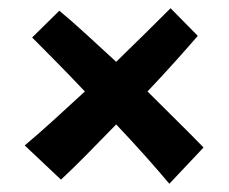

<svg xmlns="http://www.w3.org/2000/svg" viewBox="-20 -583 555 466"><path d="M128 -147 40 -230Q71 -256 108.5 -290Q146 -324 186 -361Q151 -398 117.5 -432Q84 -466 58 -492L124 -557Q153 -533 188.5 -500.5Q224 -468 262 -433Q299 -469 333 -502.5Q367 -536 394 -563L460 -496Q436 -468 404.5 -433Q373 -398 338 -361Q376 -323 411.5 -288Q447 -253 474 -225L391 -137Q365 -168 332 -205Q299 -242 262 -281Q225 -243 190.5 -208Q156 -173 128 -147Z"/></svg>

Font: Marhey
Style: Regular
Weight: 400
Designer: Nur Syamsi & Bustanul Arifin
Foundry: Namelatype
Version: Version 1.000; ttfautohint (v1.8.4.7-5d5b)